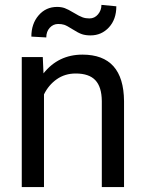

<svg xmlns="http://www.w3.org/2000/svg" viewBox="-20 -760 592 780"><path d="M153.8 -528.3 156.7 -461.9Q217.3 -538.1 314.9 -538.1Q482.4 -538.1 483.9 -349.1V0H393.6V-349.6Q393.1 -406.7 367.4 -434.1Q341.8 -461.4 287.6 -461.4Q243.7 -461.4 210.4 -438Q177.2 -414.6 158.7 -376.5V0H68.4V-528.3ZM452.6 -734.4Q452.6 -681.6 422.6 -648.9Q392.6 -616.2 347.7 -616.2Q327.6 -616.2 313 -621.1Q298.3 -626 274.7 -641.1Q251 -656.2 240.5 -659.4Q230 -662.6 216.3 -662.6Q196.3 -662.6 182.1 -647.2Q168 -631.8 168 -607.9L107.4 -611.3Q107.4 -663.6 137 -697.8Q166.5 -731.9 211.9 -731.9Q229 -731.9 242.7 -727.1Q256.3 -722.2 279.8 -708Q303.2 -693.8 315.7 -689.5Q328.1 -685.1 343.3 -685.1Q364.3 -685.1 378.2 -701.7Q392.1 -718.3 392.1 -740.2Z"/></svg>

Font: Roboto-ThirdPerson-AD3FC
Style: ThirdPerson-AD3FC
Weight: 400
Designer: Google
Version: Version 2.137; 2017